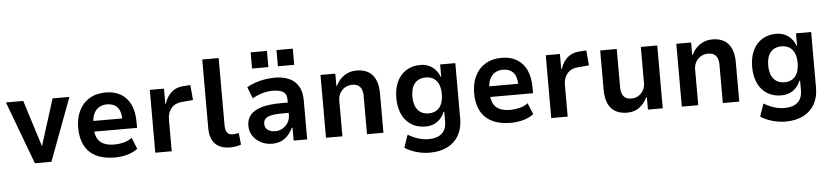

<svg xmlns="http://www.w3.org/2000/svg" viewBox="-49 -1031 6601 1525"><g transform="rotate(-5 3251.0 -269.0)"><path d="M193 0 6 -501H144L261 -130L378 -501H512L325 0Z M830 10Q742 10 681.5 -20Q621 -50 590.5 -108.5Q560 -167 560 -250Q560 -326 588 -385Q616 -444 670.5 -477.5Q725 -511 803 -511Q872 -511 922.5 -481Q973 -451 999.5 -394Q1026 -337 1026 -255V-209H663V-294H930L916 -275Q916 -351 886.5 -383.5Q857 -416 803 -416Q768 -416 741 -400Q714 -384 698.5 -351.5Q683 -319 683 -267V-243Q683 -189 700 -156.5Q717 -124 751 -108.5Q785 -93 836 -93Q872 -93 909 -102Q946 -111 976 -134L1013 -43Q973 -14 925 -2Q877 10 830 10Z M1153 0V-501H1266V-381H1271Q1287 -435 1324.5 -469Q1362 -503 1419 -507L1477 -511L1488 -391L1398 -383Q1344 -379 1314 -343.5Q1284 -308 1284 -254V0Z M1749 10Q1671 10 1630 -32.5Q1589 -75 1589 -158V-705H1720V-167Q1720 -144 1725.5 -127.5Q1731 -111 1743.5 -101.5Q1756 -92 1776 -92Q1790 -92 1802.5 -93.5Q1815 -95 1827 -98L1837 -5Q1814 3 1794.5 6.5Q1775 10 1749 10Z M2084 10Q2035 10 1994.5 -11.5Q1954 -33 1931 -68.5Q1908 -104 1908 -149Q1908 -201 1938.5 -236Q1969 -271 2030 -288Q2091 -305 2183 -305H2254V-223H2197Q2155 -223 2125 -220Q2095 -217 2075 -209Q2055 -201 2045 -187.5Q2035 -174 2035 -153Q2035 -119 2059.5 -103Q2084 -87 2120 -87Q2150 -87 2177 -103Q2204 -119 2220 -146Q2236 -173 2236 -205V-327Q2236 -373 2207.5 -391Q2179 -409 2124 -409Q2087 -409 2047.5 -398.5Q2008 -388 1962 -363L1926 -455Q1961 -474 1996.5 -486Q2032 -498 2071 -504.5Q2110 -511 2151 -511Q2215 -511 2263 -490Q2311 -469 2337.5 -425Q2364 -381 2364 -311V0H2256V-102H2250Q2235 -70 2212 -44.5Q2189 -19 2158 -4.5Q2127 10 2084 10ZM2183 -599V-728H2313V-599ZM1977 -599V-728H2107V-599Z M2514 0V-501H2632V-403H2637Q2659 -452 2702.5 -481.5Q2746 -511 2802 -511Q2856 -511 2894 -489.5Q2932 -468 2952 -423.5Q2972 -379 2972 -310V0H2841V-303Q2841 -336 2832 -357.5Q2823 -379 2804.5 -390Q2786 -401 2758 -401Q2726 -401 2700.5 -386Q2675 -371 2660 -344.5Q2645 -318 2645 -286V0Z M3325 190Q3274 190 3220.5 175Q3167 160 3127 133L3162 32Q3186 47 3214 58.5Q3242 70 3270.5 76Q3299 82 3324 82Q3394 82 3431 49.5Q3468 17 3468 -49V-123H3462Q3444 -77 3405 -48.5Q3366 -20 3310 -20Q3246 -20 3198 -49.5Q3150 -79 3124 -134.5Q3098 -190 3098 -265Q3098 -341 3124 -396Q3150 -451 3198 -481Q3246 -511 3310 -511Q3366 -511 3405.5 -482Q3445 -453 3464 -403H3468V-501H3589V-56Q3589 19 3557.5 74.5Q3526 130 3467 160Q3408 190 3325 190ZM3344 -122Q3400 -122 3430.5 -159.5Q3461 -197 3461 -266Q3461 -334 3430.5 -371Q3400 -408 3344 -408Q3288 -408 3257 -371.5Q3226 -335 3226 -266Q3226 -197 3257 -159.5Q3288 -122 3344 -122Z M3987 10Q3899 10 3838.5 -20Q3778 -50 3747.5 -108.5Q3717 -167 3717 -250Q3717 -326 3745 -385Q3773 -444 3827.5 -477.5Q3882 -511 3960 -511Q4029 -511 4079.5 -481Q4130 -451 4156.5 -394Q4183 -337 4183 -255V-209H3820V-294H4087L4073 -275Q4073 -351 4043.5 -383.5Q4014 -416 3960 -416Q3925 -416 3898 -400Q3871 -384 3855.5 -351.5Q3840 -319 3840 -267V-243Q3840 -189 3857 -156.5Q3874 -124 3908 -108.5Q3942 -93 3993 -93Q4029 -93 4066 -102Q4103 -111 4133 -134L4170 -43Q4130 -14 4082 -2Q4034 10 3987 10Z M4310 0V-501H4423V-381H4428Q4444 -435 4481.5 -469Q4519 -503 4576 -507L4634 -511L4645 -391L4555 -383Q4501 -379 4471 -343.5Q4441 -308 4441 -254V0Z M4914 10Q4862 10 4823.5 -11Q4785 -32 4764.5 -76Q4744 -120 4744 -186V-501H4876V-197Q4876 -166 4885 -143.5Q4894 -121 4912.5 -110Q4931 -99 4959 -99Q4989 -99 5014 -114Q5039 -129 5053.5 -155Q5068 -181 5068 -211V-501H5199V0H5081V-98H5075Q5052 -49 5012 -19.5Q4972 10 4914 10Z M5351 0V-501H5469V-403H5474Q5496 -452 5539.5 -481.5Q5583 -511 5639 -511Q5693 -511 5731 -489.5Q5769 -468 5789 -423.5Q5809 -379 5809 -310V0H5678V-303Q5678 -336 5669 -357.5Q5660 -379 5641.5 -390Q5623 -401 5595 -401Q5563 -401 5537.5 -386Q5512 -371 5497 -344.5Q5482 -318 5482 -286V0Z M6162 190Q6111 190 6057.5 175Q6004 160 5964 133L5999 32Q6023 47 6051 58.5Q6079 70 6107.5 76Q6136 82 6161 82Q6231 82 6268 49.5Q6305 17 6305 -49V-123H6299Q6281 -77 6242 -48.5Q6203 -20 6147 -20Q6083 -20 6035 -49.5Q5987 -79 5961 -134.5Q5935 -190 5935 -265Q5935 -341 5961 -396Q5987 -451 6035 -481Q6083 -511 6147 -511Q6203 -511 6242.5 -482Q6282 -453 6301 -403H6305V-501H6426V-56Q6426 19 6394.5 74.5Q6363 130 6304 160Q6245 190 6162 190ZM6181 -122Q6237 -122 6267.5 -159.5Q6298 -197 6298 -266Q6298 -334 6267.5 -371Q6237 -408 6181 -408Q6125 -408 6094 -371.5Q6063 -335 6063 -266Q6063 -197 6094 -159.5Q6125 -122 6181 -122Z"/></g></svg>

Font: Nunito Sans 7pt SemiCondensed
Style: Bold
Weight: 700
Width: 4
Designer: Vernon Adams
Foundry: Vernon Adams
Version: Version 3.101;gftools[0.9.27]